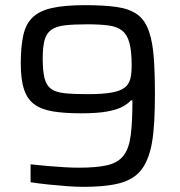

<svg xmlns="http://www.w3.org/2000/svg" viewBox="-20 -716 697 744"><path d="M303 8Q276.3 8 241.2 5.5Q206 2.9 168.8 -0.9Q131.6 -4.7 98.5 -9.8V-79.3Q130.3 -75.8 164.1 -72.8Q198 -69.8 229.9 -68Q261.9 -66.2 285.2 -66.2Q355.4 -66.2 396.6 -76Q437.9 -85.9 458.9 -113.2Q479.9 -140.5 486.6 -191.8Q493.2 -243.2 493.2 -327.2H487.2Q477.3 -315.4 457 -303.7Q436.6 -292 398 -284.4Q359.3 -276.9 294.5 -276.9Q231.4 -276.9 186.8 -284Q142.2 -291 114.2 -310.9Q86.2 -330.8 73.4 -369.1Q60.5 -407.4 60.5 -470.4Q60.5 -535.9 70.4 -579.8Q80.2 -623.7 106.8 -649Q133.4 -674.4 182.3 -685.2Q231.2 -696 310 -696Q382.1 -696 431.9 -689Q481.8 -682 512.8 -659.5Q543.8 -637.1 558.9 -589.2Q571.6 -550.6 575.9 -492.5Q580.3 -434.5 580.3 -351.3Q580.3 -292.9 577.7 -245.8Q575.1 -198.6 568.7 -162Q562.3 -125.5 550 -97Q532.9 -55.6 501.6 -32.7Q470.2 -9.9 421.5 -1Q372.8 8 303 8ZM318 -351.1Q376.8 -351.1 411.7 -357.2Q446.5 -363.4 463.2 -376.6Q479.9 -389.9 485.1 -410.8Q490.2 -431.7 490.2 -462.2Q490.2 -516.7 481.8 -548.8Q473.5 -580.8 454.1 -596.7Q434.7 -612.6 401.6 -617.2Q368.5 -621.8 318 -621.8Q265.4 -621.8 231.7 -617.9Q198 -614 179.1 -600.7Q160.2 -587.5 152.8 -561Q145.5 -534.5 145.5 -489.4Q145.5 -440.9 152.6 -412.9Q159.7 -384.9 177.9 -371.7Q196.1 -358.5 230 -354.8Q263.9 -351.1 318 -351.1Z"/></svg>

Font: Saira Thin
Style: Regular
Weight: 100
Designer: Hector Gatti with collaboration of the Omnibus-Type team
Foundry: Omnibus-Type
Version: Version 1.101